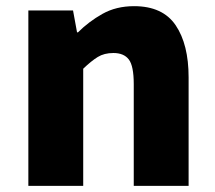

<svg xmlns="http://www.w3.org/2000/svg" viewBox="-20 -603 698 623"><path d="M72 0V-569H217L230 -498H233Q268 -533 312.5 -558Q357 -583 415 -583Q508 -583 550 -521Q592 -459 592 -352V0H414V-330Q414 -389 398 -410Q382 -431 348 -431Q318 -431 297 -418Q276 -405 250 -380V0Z"/></svg>

Font: Noto Sans SC Thin Black
Style: Regular
Weight: 900
Version: Version 2.004-H2;hotconv 1.0.118;makeotfexe 2.5.65603